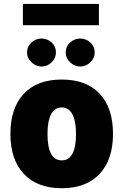

<svg xmlns="http://www.w3.org/2000/svg" viewBox="-20 -974 640 999"><path d="M99.1 -953.6V-842.8H494.6V-953.6ZM301.3 -560.1C215.8 -560.1 150.4 -535.6 104 -486.3C57.6 -437 34.2 -367.7 34.2 -277.3C34.2 -187.5 57.6 -118.2 104.5 -68.8C150.9 -19.5 216.8 5.4 301.3 5.4C385.7 5.4 451.7 -19.5 498 -68.8C544.4 -118.2 567.9 -187.5 567.9 -277.3C567.9 -367.7 544.9 -437 498.5 -486.3C452.1 -535.6 386.7 -560.1 301.3 -560.1ZM301.3 -415C349.6 -415 375.5 -366.7 375.5 -277.3C375.5 -185.5 350.6 -139.6 301.3 -139.6C252 -139.6 227.1 -185.5 227.1 -277.3C227.1 -366.7 252.9 -415 301.3 -415ZM120.6 -701.7C120.6 -681.6 128.4 -664.1 143.6 -649.9C158.7 -635.3 176.3 -627.9 196.3 -627.9C216.3 -627.9 233.9 -635.3 249 -649.9C263.7 -664.1 271 -681.6 271 -701.7C271 -721.7 263.7 -738.8 249 -752.9C233.9 -766.6 216.3 -773.4 196.3 -773.4C176.3 -773.4 158.7 -766.6 143.6 -752.9C128.4 -738.8 120.6 -721.7 120.6 -701.7ZM321.8 -701.7C321.8 -681.6 329.6 -664.1 344.7 -649.9C359.9 -635.3 377.4 -627.9 397.5 -627.9C417.5 -627.9 435.1 -635.3 450.2 -649.9C465.3 -664.1 472.7 -681.6 472.7 -701.7C472.7 -721.7 465.3 -738.8 450.2 -752.9C435.1 -766.6 417.5 -773.4 397.5 -773.4C377.4 -773.4 359.9 -766.6 344.7 -752.9C329.6 -738.8 321.8 -721.7 321.8 -701.7Z"/></svg>

Font: Estedad Black
Style: Regular
Weight: 900
Designer: Amin Abedi
Version: Version 7.3